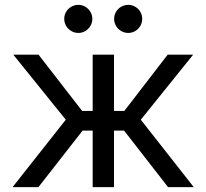

<svg xmlns="http://www.w3.org/2000/svg" viewBox="-20 -771 850 791"><path d="M251 -277.8 34.7 -545.9H138.7L318.4 -314H361.8V-545.9H449.7V-314H492.2L670.9 -545.9H775.9L560.1 -277.8L778.3 0H672.4L491.2 -232.9H449.7V0H361.8V-232.9H320.3L138.2 0H31.7ZM450.2 -693.4Q450.2 -709 458 -722.2Q465.8 -735.4 479.2 -743.2Q492.7 -751 508.3 -751Q523.9 -751 537.1 -743.2Q550.3 -735.4 558.1 -722.2Q565.9 -709 565.9 -693.4Q565.9 -677.7 558.1 -664.3Q550.3 -650.9 537.1 -643.1Q523.9 -635.3 508.3 -635.3Q492.7 -635.3 479.2 -643.1Q465.8 -650.9 458 -664.3Q450.2 -677.7 450.2 -693.4ZM244.6 -693.4Q244.6 -709 252.4 -722.2Q260.3 -735.4 273.7 -743.2Q287.1 -751 302.7 -751Q318.4 -751 331.5 -743.2Q344.7 -735.4 352.5 -722.2Q360.4 -709 360.4 -693.4Q360.4 -677.7 352.5 -664.3Q344.7 -650.9 331.5 -643.1Q318.4 -635.3 302.7 -635.3Q287.1 -635.3 273.7 -643.1Q260.3 -650.9 252.4 -664.3Q244.6 -677.7 244.6 -693.4Z"/></svg>

Font: Inter RS Variable
Style: Regular
Weight: 400
Designer: Rasmus Andersson (customised by Maria Ramos and Noel Pretorius)
Foundry: rsms
Version: Version 3.001;Glyphs 3.2.3 (3260)